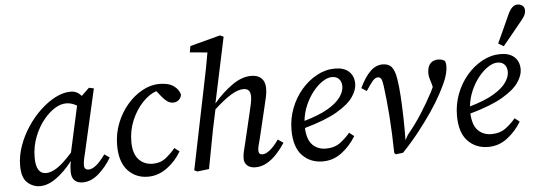

<svg xmlns="http://www.w3.org/2000/svg" viewBox="-50 -915 3026 1075"><g transform="rotate(-5 1463.0 -377.0)"><path d="M119 -149Q119 -57 176 -57Q203 -57 237 -78.5Q271 -100 324 -159L381 -418Q368 -426 353 -431Q338 -436 321 -436Q289 -436 256.5 -415.5Q224 -395 196 -361Q163 -322 141 -266.5Q119 -211 119 -149ZM375 13Q347 13 330 -3Q313 -19 313 -54Q313 -85 319 -112Q275 -55 227.5 -21Q180 13 136 13Q96 13 65 -15Q34 -43 34 -110Q34 -165 53.5 -220.5Q73 -276 106 -326Q139 -376 180.5 -415Q222 -454 266 -476.5Q310 -499 351 -499Q371 -499 385.5 -491.5Q400 -484 412 -470L456 -512L483 -506L401 -146Q395 -124 392.5 -108Q390 -92 390 -82Q390 -56 415 -56Q454 -56 509 -133L538 -113Q508 -62 465.5 -24.5Q423 13 375 13Z M743 13Q674 13 629.5 -35Q585 -83 585 -177Q585 -242 608 -300.5Q631 -359 669.5 -403.5Q708 -448 755 -473.5Q802 -499 850 -499Q902 -499 930.5 -478.5Q959 -458 966 -429Q963 -410 950 -399Q937 -388 919 -388Q901 -388 885.5 -399Q870 -410 856 -428L830 -460Q790 -447 752 -407Q714 -367 690 -310.5Q666 -254 666 -190Q666 -123 696.5 -90Q727 -57 776 -57Q819 -57 849.5 -81.5Q880 -106 903 -134L930 -113Q900 -60 850 -23.5Q800 13 743 13Z M1020 8 1003 0 1101 -479Q1110 -523 1118.5 -565.5Q1127 -608 1134 -651L1036 -660L1042 -695L1212 -740L1232 -731L1154 -364H1155Q1202 -420 1257.5 -459.5Q1313 -499 1366 -499Q1404 -499 1424 -479Q1444 -459 1444 -422Q1444 -400 1438.5 -374.5Q1433 -349 1427 -325L1384 -145Q1378 -123 1374 -106.5Q1370 -90 1370 -79Q1370 -56 1392 -56Q1410 -56 1433 -74Q1456 -92 1484 -131L1514 -110Q1494 -79 1468 -50.5Q1442 -22 1411.5 -4.5Q1381 13 1347 13Q1317 13 1300.5 -2Q1284 -17 1284 -41Q1284 -60 1288.5 -79Q1293 -98 1300 -126L1340 -295Q1346 -320 1351 -343.5Q1356 -367 1356 -383Q1356 -408 1346 -418.5Q1336 -429 1317 -429Q1286 -429 1246.5 -405Q1207 -381 1151 -330L1127 -217Q1117 -163 1106.5 -108.5Q1096 -54 1086 0Z M1816 -453Q1792 -453 1763.5 -434.5Q1735 -416 1709 -383.5Q1683 -351 1665 -309.5Q1647 -268 1642 -222Q1726 -246 1776 -275.5Q1826 -305 1848 -336.5Q1870 -368 1870 -396Q1870 -422 1856 -437.5Q1842 -453 1816 -453ZM1725 13Q1655 13 1610 -34Q1565 -81 1565 -177Q1565 -240 1587 -298Q1609 -356 1647.5 -401Q1686 -446 1735 -472.5Q1784 -499 1837 -499Q1888 -499 1915.5 -473.5Q1943 -448 1943 -404Q1943 -370 1916.5 -331Q1890 -292 1824.5 -253.5Q1759 -215 1641 -182Q1644 -116 1673.5 -86.5Q1703 -57 1749 -57Q1797 -57 1829.5 -81.5Q1862 -106 1885 -134L1912 -113Q1881 -61 1833 -24Q1785 13 1725 13Z M2127 1Q2125 -115 2118 -209.5Q2111 -304 2101 -377Q2097 -409 2090.5 -419Q2084 -429 2072 -429Q2058 -429 2044 -413.5Q2030 -398 2004 -358L1975 -377Q2004 -438 2035.5 -468.5Q2067 -499 2105 -499Q2139 -499 2156 -478Q2173 -457 2180 -411Q2187 -369 2190.5 -312.5Q2194 -256 2195.5 -192Q2197 -128 2196 -65L2212 -94Q2256 -147 2292 -203Q2328 -259 2362 -323Q2365 -330 2368 -336Q2371 -342 2374 -349L2368 -372Q2364 -385 2360 -398.5Q2356 -412 2356 -426Q2356 -463 2372.5 -481Q2389 -499 2416 -499Q2430 -499 2440 -495.5Q2450 -492 2455 -487Q2457 -483 2458.5 -476Q2460 -469 2460 -457Q2460 -433 2449.5 -399.5Q2439 -366 2405 -303Q2382 -260 2347 -208.5Q2312 -157 2268.5 -102Q2225 -47 2176 4L2135 9Z M2746 -453Q2722 -453 2693.5 -434.5Q2665 -416 2639 -383.5Q2613 -351 2595 -309.5Q2577 -268 2572 -222Q2656 -246 2706 -275.5Q2756 -305 2778 -336.5Q2800 -368 2800 -396Q2800 -422 2786 -437.5Q2772 -453 2746 -453ZM2655 13Q2585 13 2540 -34Q2495 -81 2495 -177Q2495 -240 2517 -298Q2539 -356 2577.5 -401Q2616 -446 2665 -472.5Q2714 -499 2767 -499Q2818 -499 2845.5 -473.5Q2873 -448 2873 -404Q2873 -370 2846.5 -331Q2820 -292 2754.5 -253.5Q2689 -215 2571 -182Q2574 -116 2603.5 -86.5Q2633 -57 2679 -57Q2727 -57 2759.5 -81.5Q2792 -106 2815 -134L2842 -113Q2811 -61 2763 -24Q2715 13 2655 13ZM2760 -559Q2779 -600 2797 -639.5Q2815 -679 2833 -719Q2844 -742 2857 -754.5Q2870 -767 2886 -767Q2903 -767 2914.5 -757.5Q2926 -748 2926 -731Q2926 -719 2921 -707Q2916 -695 2902 -678Q2874 -644 2846.5 -610Q2819 -576 2790 -541Z"/></g></svg>

Font: Source Serif 4 SmText
Style: Italic
Weight: 400
Italic angle: -12°
Designer: Frank Grießhammer
Foundry: Adobe
Version: Version 4.005;hotconv 1.1.0;makeotfexe 2.6.0